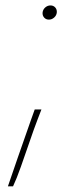

<svg xmlns="http://www.w3.org/2000/svg" viewBox="-20 -494 299 692"><path d="M129.3 -99.4 115.1 -62.5Q101.9 -28.1 86.3 17.8Q70.7 63.6 55.2 107.1Q39.8 150.6 27 177.6H8.5Q22.4 137.1 43.9 74.6Q65.3 12.1 90.9 -59.7L105.1 -99.4ZM156.2 -423.3Q145.6 -423.3 139 -430.8Q132.5 -438.2 133.5 -448.9Q134.6 -459.5 142.9 -467Q151.3 -474.4 161.9 -474.4Q172.6 -474.4 179.2 -467Q185.7 -459.5 184.7 -448.9Q183.6 -438.2 175.2 -430.8Q166.9 -423.3 156.2 -423.3Z"/></svg>

Font: Inter Thin  BETA
Style: Italic
Weight: 100
Italic angle: -9.39999°
Designer: Rasmus Andersson
Foundry: rsms
Version: Version 3.011;git-f93a4a705